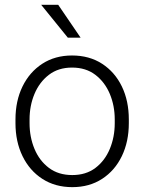

<svg xmlns="http://www.w3.org/2000/svg" viewBox="-20 -769 601 799"><path d="M44.4 -256.3V-272Q44.4 -349.1 73.7 -409.2Q103 -469.2 156 -503.7Q209 -538.1 279.8 -538.1Q351.6 -538.1 404.8 -503.7Q458 -469.2 487.1 -409.2Q516.1 -349.1 516.1 -272V-256.3Q516.1 -179.7 487.1 -119.4Q458 -59.1 405 -24.7Q352.1 9.8 280.8 9.8Q209.5 9.8 156.2 -24.7Q103 -59.1 73.7 -119.4Q44.4 -179.7 44.4 -256.3ZM103 -272V-256.3Q103 -198.7 123.5 -149.4Q144 -100.1 183.6 -70.3Q223.1 -40.5 280.8 -40.5Q337.9 -40.5 377.2 -70.3Q416.5 -100.1 437 -149.4Q457.5 -198.7 457.5 -256.3V-272Q457.5 -329.1 437 -378.2Q416.5 -427.2 377 -457.5Q337.4 -487.8 279.8 -487.8Q222.7 -487.8 183.3 -457.5Q144 -427.2 123.5 -378.2Q103 -329.1 103 -272ZM222.2 -749 315.4 -612.3H262.2L151.4 -749Z"/></svg>

Font: Vazirmatn RD UI ExtraLight
Style: Regular
Weight: 200
Designer: Saber Rastikerdar
Foundry: Saber Rastikerdar
Version: Version 33.003